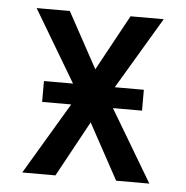

<svg xmlns="http://www.w3.org/2000/svg" viewBox="-43 -562 587 605"><g transform="rotate(5 250.0 -260.0)"><path d="M49 0 184 -227H92V-293H184L49 -520H154L250 -344L346 -520H451L316 -293H408V-227H316L451 0H346L250 -176L154 0Z"/></g></svg>

Font: Iosevka Custom Medium
Style: Regular
Weight: 500
Monospace: yes
Designer: Belleve Invis
Foundry: Belleve Invis
Version: Version 32.5.0; ttfautohint (v1.8.4)